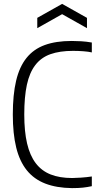

<svg xmlns="http://www.w3.org/2000/svg" viewBox="-20 -959 526 989"><path d="M351 10Q271 9 213 -13.5Q155 -36 118 -82Q81 -128 63.5 -199Q46 -270 46 -369Q46 -471 63 -543Q80 -615 116.5 -660.5Q153 -706 210.5 -727Q268 -748 349 -748Q372 -748 398 -746.5Q424 -745 453 -740V-689Q436 -693 409.5 -695Q383 -697 356 -697Q288 -697 240 -680Q192 -663 162 -624Q132 -585 118.5 -522.5Q105 -460 105 -369Q105 -282 119.5 -220Q134 -158 164 -118.5Q194 -79 240.5 -60.5Q287 -42 352 -42Q367 -42 397 -44Q427 -46 453 -50V0Q430 5 407 7.5Q384 10 351 10ZM172 -867 300 -939 428 -867V-814L300 -886L172 -814Z"/></svg>

Font: Encode Sans Compressed
Style: Light
Weight: 300
Designer: Pablo Impallari, Andres Torresi
Foundry: Pablo Impallari, Andres Torresi
Version: Version 1.000; ttfautohint (v1.00) -l 8 -r 50 -G 200 -x 14 -